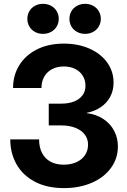

<svg xmlns="http://www.w3.org/2000/svg" viewBox="-20 -966 662 998"><path d="M33.4 -241.4H183.2Q183.2 -200.4 198.5 -170.8Q213.8 -141.2 242.5 -125.6Q271.3 -110 311.3 -110Q348.3 -110 377.1 -122.9Q405.8 -135.9 421.7 -159.6Q437.7 -183.3 437.7 -214.2Q437.7 -244.2 420.5 -266.7Q403.3 -289.2 371.9 -301.6Q340.5 -314.1 299 -314.1H233.4V-427.3H299Q337.2 -427.3 365.4 -438.6Q393.6 -449.9 408.9 -470.8Q424.3 -491.6 424.3 -519.7Q424.3 -549.7 410 -572.6Q395.7 -595.5 370.2 -608Q344.7 -620.5 311.5 -620.5Q277.3 -620.5 251 -606.7Q224.6 -593 210.1 -567.6Q195.5 -542.3 195.5 -508.6H47.9Q47.9 -574.7 80.4 -627.2Q112.9 -679.7 172.7 -709.5Q232.4 -739.3 311.7 -739.3Q386 -739.3 444.9 -713.3Q503.8 -687.4 537.1 -641.2Q570.3 -594.9 570.3 -536.3Q570.3 -495.6 552.7 -462.8Q535.1 -430.1 503.3 -408.7Q471.6 -387.3 430.7 -379.5V-378Q480.7 -371.7 517.4 -347.3Q554.1 -322.9 573.4 -285.8Q592.8 -248.7 592.8 -205.1Q592.8 -142.9 557.1 -93.5Q521.5 -44 457.7 -16.2Q393.8 11.7 312.7 11.7Q223.2 11.7 160.2 -22Q97.2 -55.8 65.3 -113.1Q33.4 -170.5 33.4 -241.4ZM340.9 -868.1Q340.9 -890.2 351.4 -908.1Q361.9 -926 380.7 -936Q399.4 -946.1 422.5 -946.1Q445.5 -946.1 464.1 -936Q482.7 -926 493.4 -908.1Q504 -890.2 504 -868.1Q504 -845.9 493.4 -828Q482.7 -810.2 464.1 -800.1Q445.5 -790 422.5 -790Q399.4 -790 380.7 -800.1Q361.9 -810.2 351.4 -828Q340.9 -845.9 340.9 -868.1ZM122.2 -868.1Q122.2 -890.2 132.7 -908.1Q143.2 -926 161.8 -936Q180.4 -946.1 203.4 -946.1Q226.5 -946.1 245.2 -936Q264 -926 274.6 -908.1Q285.3 -890.2 285.3 -868.1Q285.3 -845.9 274.6 -828Q264 -810.2 245.2 -800.1Q226.5 -790 203.4 -790Q180.4 -790 161.8 -800.1Q143.2 -810.2 132.7 -828Q122.2 -845.9 122.2 -868.1Z"/></svg>

Font: Intratopia Thin
Style: Regular
Weight: 100
Designer: Rasmus Andersson
Foundry: rsms
Version: Version 3.000;Glyphs 3.2.3 (3260)